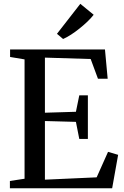

<svg xmlns="http://www.w3.org/2000/svg" viewBox="-20 -1008 664 1028"><path d="M111.5 -51V-690L34 -703V-743H542L556.5 -586.5H504.5L465.5 -692L220.5 -699.5V-404.5L386.5 -409.5L404.5 -497.5H450.5V-264H404.5L386.5 -355.5L220.5 -360V-46L497.5 -58.5L558.5 -195L612.5 -179L580.5 0H33V-39ZM317.5 -799.5 285 -827 410 -987.5 481.5 -929Q468.5 -912 448.8 -893Q429 -874 406.2 -855.8Q383.5 -837.5 360.8 -822.8Q338 -808 318.5 -799.5Z"/></svg>

Font: Merriweather 60pt
Style: Regular
Weight: 400
Version: Version 2.100